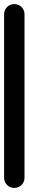

<svg xmlns="http://www.w3.org/2000/svg" viewBox="-20 -920 140 940"><path d="M0 -50H100V-850H0ZM50 -100Q29 -100 14.5 -85.5Q0 -71 0 -50Q0 -29 14.5 -14.5Q29 0 50 0Q71 0 85.5 -14.5Q100 -29 100 -50Q100 -71 85.5 -85.5Q71 -100 50 -100ZM50 -900Q29 -900 14.5 -885.5Q0 -871 0 -850Q0 -829 14.5 -814.5Q29 -800 50 -800Q71 -800 85.5 -814.5Q100 -829 100 -850Q100 -871 85.5 -885.5Q71 -900 50 -900Z"/></svg>

Font: Wavefont SemiBold
Style: Regular
Weight: 600
Version: Version 3.004;gftools[0.9.33]